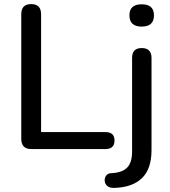

<svg xmlns="http://www.w3.org/2000/svg" viewBox="-20 -729 833 939"><path d="M133 0Q84 0 84 -50V-659Q84 -709 132 -709Q181 -709 181 -659V-83H496Q540 -83 540 -42Q540 0 496 0ZM537 190Q515 190 504 180Q493 170 492 155.5Q491 141 499 130Q507 119 523 118Q576 116 601 91.5Q626 67 626 12V-446Q626 -494 673 -494Q721 -494 721 -446V5Q721 98 673.5 143Q626 188 537 190ZM673 -599Q613 -599 613 -654Q613 -708 673 -708Q733 -708 733 -654Q733 -599 673 -599Z"/></svg>

Font: Chiron GoRound TC
Style: Regular
Weight: 400
Designer: Ryoko NISHIZUKA 西塚涼子 (kana, bopomofo & ideographs); Paul D. Hunt (Latin, Greek & Cyrillic); Sandoll Communications 산돌커뮤니
Foundry: Adobe
Version: Version 1.000;hotconv 1.1.1;makeotfexe 2.6.0